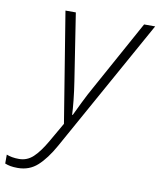

<svg xmlns="http://www.w3.org/2000/svg" viewBox="-192 -599 758 909"><g transform="rotate(10 187.0 -144.5)"><path d="M-44.9 242.2Q-65.9 242.2 -80.1 239.5Q-94.2 236.8 -106.4 231.9V189Q-94.2 193.8 -79.6 196.5Q-64.9 199.2 -45.9 199.2Q-7.8 199.2 21.2 172.4Q50.3 145.5 82 90.3L134.8 -1.5L48.8 -530.8H98.6L148.4 -209Q155.8 -161.6 160.2 -118.9Q164.6 -76.2 165.5 -50.3H168.5Q179.2 -72.8 199.5 -114.5Q219.7 -156.2 242.2 -195.8L426.8 -530.8H480L125.5 106Q88.9 171.4 49.8 206.8Q10.7 242.2 -44.9 242.2Z"/></g></svg>

Font: Open Sans Light
Style: Italic
Weight: 300
Italic angle: -12°
Designer: Monotype Design Team
Foundry: Monotype Imaging Inc.
Version: Version 3.003; ttfautohint (v1.8.4)